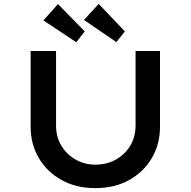

<svg xmlns="http://www.w3.org/2000/svg" viewBox="-20 -964 984 990"><path d="M471 6Q373 6 298 -35.5Q223 -77 180.5 -148.5Q138 -220 138 -311V-701H269V-317Q269 -259 296 -213.5Q323 -168 369.5 -141.5Q416 -115 471 -115Q531 -115 578 -141.5Q625 -168 652 -213.5Q679 -259 679 -317V-701H805V-311Q805 -220 762.5 -148.5Q720 -77 645.5 -35.5Q571 6 471 6ZM580 -747 413 -861 489 -944 624 -802ZM373 -746 204 -859 279 -943 417 -802Z"/></svg>

Font: Lexend Mega Medium
Style: Regular
Weight: 500
Version: Version 1.007